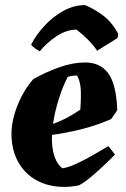

<svg xmlns="http://www.w3.org/2000/svg" viewBox="-20 -721 493 753"><path d="M232 12Q172 12 126 -12.5Q80 -37 53.5 -82Q27 -127 25 -189Q24 -225 34.5 -265Q45 -305 65 -343.5Q85 -382 111 -411Q159 -438 212 -457Q265 -476 314 -476Q373 -476 404.5 -433.5Q436 -391 440 -289L416 -254Q359 -229 298.5 -214Q238 -199 184 -192Q183 -177 184 -164Q185 -132 194.5 -105Q204 -78 224 -61Q244 -63 276.5 -77.5Q309 -92 343.5 -112Q378 -132 405 -148L431 -115Q416 -99 390.5 -75Q365 -51 338 -28Q311 -5 289 6Q274 9 259.5 10.5Q245 12 232 12ZM246 -420Q227 -384 211 -334Q195 -284 188 -235Q241 -254 295 -291Q299 -351 296 -378.5Q293 -406 282 -425Q274 -425 264 -423.5Q254 -422 246 -420ZM314 -701Q350 -686 384.5 -660Q419 -634 444 -588L441 -572L361 -522Q346 -544 325.5 -565Q305 -586 280 -605Q239 -604 201 -578.5Q163 -553 136 -520Q127 -524 116.5 -532Q106 -540 102 -546Q122 -585 155 -620.5Q188 -656 229 -678.5Q270 -701 314 -701Z"/></svg>

Font: Labrada ExtraBold
Style: Italic
Weight: 800
Italic angle: -7°
Designer: Mercedes Jáuregui
Foundry: Omnibus-Type Team
Version: Version 1.000; ttfautohint (v1.8.4.7-5d5b)